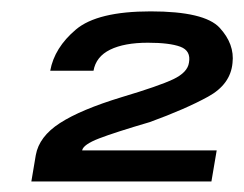

<svg xmlns="http://www.w3.org/2000/svg" viewBox="-20 -702 440 346"><path d="M36.5 -375H361L370.5 -431H128Q130 -441.5 158.5 -452.5Q187 -463.5 250 -482Q314.5 -505.5 355 -527.8Q395.5 -550 399 -588.5Q403 -622.5 375.8 -652Q348.5 -681.5 251.5 -681.5Q155.5 -681.5 116.8 -648.8Q78 -616 70.5 -574.5H148.5Q153 -600 178.5 -612.5Q204 -625 246.5 -625Q285.5 -625 305 -617.8Q324.5 -610.5 320.5 -589Q318 -571.5 292.2 -559.2Q266.5 -547 199.5 -527Q125.5 -504.5 88 -480.2Q50.5 -456 44.5 -422.5Z"/></svg>

Font: Anybody
Style: Bold Italic
Weight: 700
Italic angle: -10°
Designer: Tyler Finck
Foundry: Etcetera Type Company
Version: Version 1.113;gftools[0.9.25]